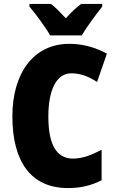

<svg xmlns="http://www.w3.org/2000/svg" viewBox="-20 -947 590 977"><path d="M235 -767H396C420 -808 470 -876 500 -913V-927H393C369 -910 344 -886 315 -854C286 -885 263 -909 239 -927H130V-913C160 -879 214 -805 235 -767ZM343 -574C391 -574 432 -557 474 -530L524 -674C462 -708 397 -724 333 -724C150 -724 43 -574 43 -355C43 -125 137 10 326 10C390 10 446 -3 497 -30V-185C449 -160 403 -140 351 -140C267 -140 226 -212 226 -354C226 -491 268 -574 343 -574Z"/></svg>

Font: Noto Sans Armenian Condensed Black
Style: Regular
Weight: 900
Width: 3
Designer: Monotype Design Team
Foundry: Monotype Imaging Inc.
Version: Version 2.008